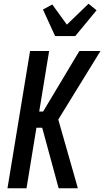

<svg xmlns="http://www.w3.org/2000/svg" viewBox="-20 -1008 558 1028"><path d="M20 0 141 -735H243L190 -411H211L405 -735H518L292 -368L397 0H294L206 -324H175L122 0ZM275 -815 210 -957 260 -984 338 -876 454 -988 497 -953 383 -815Z"/></svg>

Font: Iosevka SS18 Semibold
Style: Italic
Weight: 600
Italic angle: -9°
Monospace: yes
Designer: Belleve Invis
Foundry: Belleve Invis
Version: Version 25.1.1; ttfautohint (v1.8.4)